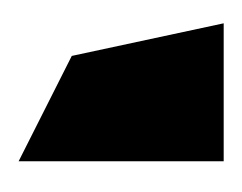

<svg xmlns="http://www.w3.org/2000/svg" viewBox="-47 -770 260 206"><g transform="rotate(90 83.0 -667.0)"><path d="M5 -777 40 -614 153 -557V-777Z"/></g></svg>

Font: Charger Pro
Style: UltraExt
Weight: 900
Designer: Jasper
Foundry: Cannot Into Space Fonts
Version: Version 1.09